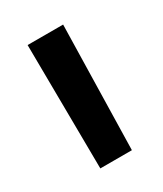

<svg xmlns="http://www.w3.org/2000/svg" viewBox="-76 -734 251 295"><g transform="rotate(-30 50.0 -586.0)"><path d="M19 -476 17 -696H80L75 -476Z"/></g></svg>

Font: TitilliumText22L Lt
Style: Thin
Weight: 300
Designer: Campivisivi
Foundry: Campivisivi
Version: 1.000